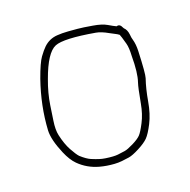

<svg xmlns="http://www.w3.org/2000/svg" viewBox="-105 -709 751 760"><g transform="rotate(-20 271.0 -328.5)"><path d="M446 -523C448.1 -518.7 452.5 -504.6 459 -480.6C462.3 -468.3 463.3 -450.8 462 -428C462 -380.9 457.9 -345.4 449.6 -321.4C445.3 -309.1 439.3 -281.4 431.5 -238.5C426.5 -210.8 418.5 -186.3 407.5 -165C396.5 -143.7 387.5 -129.3 380.5 -122C373.5 -114.7 361.7 -106.8 345 -98.5C328.3 -90.2 315.7 -85.3 307 -84C298.3 -82.7 288.4 -81.3 277.2 -80C266 -78.7 249.1 -79.7 226.5 -83C217.5 -84.3 208.8 -86.3 200.5 -89C192.2 -91.7 182.3 -95.4 170.9 -100.1C159.5 -104.9 146.2 -114.2 131 -128C124.3 -135.3 116.1 -147.9 106.3 -165.8C96.5 -183.6 88.7 -206 82.7 -232.9C79.2 -248.9 79.3 -268.9 83 -293C84.3 -301.7 87.4 -322.3 92.2 -355C97.1 -387.6 106 -421.3 119 -456C142.6 -521.5 167.6 -559.7 194 -570.5C218.8 -580.7 274.2 -578.3 360.2 -563.3C374.3 -560.9 391.1 -554.1 410.5 -543C417.5 -539 423.8 -535.7 429.5 -533C435.2 -530.3 440.7 -527 446 -523ZM446 -559C438.7 -562.3 428.3 -567.9 415 -575.8C401.7 -583.6 383 -589.5 359 -593.5C349 -595.2 337.1 -597.1 323.3 -599.3C309.6 -601.4 287.8 -603.6 257.9 -605.7C241.8 -606.9 226.8 -607 213 -606C190.5 -604.5 171.2 -596 155 -580.5C147 -572.8 138 -562.1 127.9 -548.2C117.8 -534.3 105.5 -507.3 91 -467C67.6 -399.4 53.9 -332.1 50 -265C48.6 -239.1 56.8 -205.2 74.6 -163.4C85 -139 96.8 -120.2 110 -107C132.6 -84.4 159.7 -68.8 191.5 -60C201.2 -57.3 211.2 -55.2 221.5 -53.5C231.8 -51.8 242.2 -50.7 252.5 -50C262.8 -49.3 273 -49.5 283 -50.5C293 -51.5 303.3 -52.8 314 -54.5C324.7 -56.2 339.7 -62 359 -72C378.3 -82 392.7 -91.7 402 -101C411.3 -110.3 422.2 -127 434.5 -151C446.8 -175 455.9 -203.7 461.6 -237.2C467.4 -270.6 474.7 -300.5 483.7 -326.6C487.5 -337.7 490.6 -374.8 493.1 -438C493.8 -456.6 492.1 -473.1 488 -487.5C486 -494.5 485 -499.5 485 -502.5C485 -505.5 484.7 -508.3 484 -511C482.5 -524.6 477.8 -534.9 470 -542C469.7 -542.8 467.7 -546.5 464 -553C459.3 -559.7 453.3 -561.7 446 -559Z"/></g></svg>

Font: Proton
Style: ExBd
Weight: 500
Version: Version 1.017